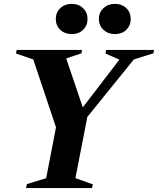

<svg xmlns="http://www.w3.org/2000/svg" viewBox="-20 -953 801 973"><path d="M112.2 0 116.2 -20 233.6 -56 210.4 -31.4 263.8 -307.6 144.4 -664.2 162.8 -647 61.2 -681.8 64.6 -700H396L392.6 -682.8L295.6 -650L310.4 -672L407.8 -384.8L373.8 -375.2L596.6 -666L596.4 -645.8L514.6 -681.8L518 -700H760.8L757.4 -682.8L639.4 -645.8L671 -667.4L422.6 -360.6L357.6 -26.6L342.6 -57.2L450.2 -19L446.2 0ZM562.2 -780.2Q527.6 -780.2 504.3 -801.9Q481 -823.6 481 -856.8Q481 -890 504.3 -911.7Q527.6 -933.4 562.2 -933.4Q597.8 -933.4 620.1 -911.7Q642.4 -890 642.4 -856.8Q642.4 -823.6 620.1 -801.9Q597.8 -780.2 562.2 -780.2ZM344.4 -780.2Q308.4 -780.2 285.6 -801.9Q262.8 -823.6 262.8 -856.8Q262.8 -890 285.6 -911.7Q308.4 -933.4 344.4 -933.4Q378.6 -933.4 401.1 -911.7Q423.6 -890 423.6 -856.8Q423.6 -823.6 401.1 -801.9Q378.6 -780.2 344.4 -780.2Z"/></svg>

Font: Wittgenstein
Style: Italic
Weight: 400
Italic angle: -11°
Designer: Jörg Drees
Foundry: Jörg Drees
Version: Version 1.500